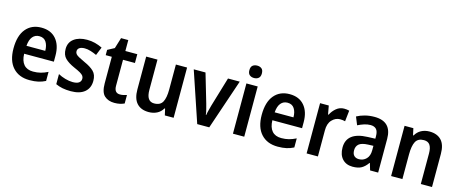

<svg xmlns="http://www.w3.org/2000/svg" viewBox="-43 -1373 4794 2004"><g transform="rotate(15 2354.0 -371.0)"><path d="M274 -552Q376 -552 432.5 -486.5Q489 -421 489 -307V-242H168Q170 -166 204.5 -126Q239 -86 305 -86Q349 -86 386 -95.5Q423 -105 463 -125V-27Q426 -8 386 1Q346 10 292 10Q177 10 111.5 -62Q46 -134 46 -268Q46 -406 107 -479Q168 -552 274 -552ZM275 -460Q230 -460 202.5 -427Q175 -394 170 -328H373Q373 -386 349 -423Q325 -460 275 -460Z M939 -155Q939 -77 887 -33.5Q835 10 738 10Q687 10 647.5 2Q608 -6 574 -22V-131Q608 -112 651.5 -99.5Q695 -87 733 -87Q779 -87 800.5 -103Q822 -119 822 -147Q822 -164 812.5 -177.5Q803 -191 779 -205Q755 -219 711 -238Q645 -267 609 -302.5Q573 -338 573 -403Q573 -474 626 -513.5Q679 -553 766 -553Q812 -553 852.5 -542.5Q893 -532 932 -513L896 -424Q864 -439 830 -449.5Q796 -460 766 -460Q729 -460 709 -446.5Q689 -433 689 -409Q689 -392 699 -379.5Q709 -367 733 -354Q757 -341 800 -321Q866 -292 902.5 -256.5Q939 -221 939 -155Z M1243 -90Q1262 -90 1281 -94Q1300 -98 1316 -104V-12Q1295 -2 1268.5 4Q1242 10 1209 10Q1142 10 1101 -27.5Q1060 -65 1060 -161V-448H994V-505L1067 -544L1103 -661H1181V-543H1310V-448H1181V-167Q1181 -90 1243 -90Z M1848 -543V0H1753L1737 -70H1731Q1707 -29 1667.5 -9.5Q1628 10 1580 10Q1496 10 1451 -39.5Q1406 -89 1406 -188V-543H1528V-216Q1528 -92 1611 -92Q1678 -92 1702.5 -138Q1727 -184 1727 -272V-543Z M2103 0 1920 -543H2047L2139 -230Q2146 -205 2154 -173.5Q2162 -142 2165 -116H2169Q2172 -138 2180 -168Q2188 -198 2195 -225L2290 -543H2417L2233 0Z M2551 -752Q2580 -752 2599 -736.5Q2618 -721 2618 -685Q2618 -650 2599 -634Q2580 -618 2551 -618Q2521 -618 2502 -634Q2483 -650 2483 -685Q2483 -721 2502 -736.5Q2521 -752 2551 -752ZM2611 -543V0H2489V-543Z M2956 -552Q3058 -552 3114.5 -486.5Q3171 -421 3171 -307V-242H2850Q2852 -166 2886.5 -126Q2921 -86 2987 -86Q3031 -86 3068 -95.5Q3105 -105 3145 -125V-27Q3108 -8 3068 1Q3028 10 2974 10Q2859 10 2793.5 -62Q2728 -134 2728 -268Q2728 -406 2789 -479Q2850 -552 2956 -552ZM2957 -460Q2912 -460 2884.5 -427Q2857 -394 2852 -328H3055Q3055 -386 3031 -423Q3007 -460 2957 -460Z M3543 -553Q3573 -553 3599 -546L3586 -428Q3575 -431 3561.5 -433Q3548 -435 3531 -435Q3482 -435 3444 -395Q3406 -355 3407 -280V0H3285V-543H3379L3396 -450H3402Q3423 -492 3459.5 -522.5Q3496 -553 3543 -553Z M3872 -552Q4058 -552 4058 -364V0H3971L3949 -74H3945Q3915 -31 3879 -10.5Q3843 10 3783 10Q3713 10 3672 -34.5Q3631 -79 3631 -157Q3631 -323 3856 -331L3938 -334V-359Q3938 -413 3916.5 -436Q3895 -459 3854 -459Q3821 -459 3786.5 -448Q3752 -437 3718 -420L3683 -506Q3721 -527 3769 -539.5Q3817 -552 3872 -552ZM3881 -255Q3812 -252 3783.5 -228Q3755 -204 3755 -161Q3755 -121 3774.5 -102Q3794 -83 3827 -83Q3874 -83 3906 -115.5Q3938 -148 3938 -209V-257Z M4466 -553Q4549 -553 4594.5 -505Q4640 -457 4640 -357V0H4519V-329Q4519 -390 4498.5 -420.5Q4478 -451 4433 -451Q4369 -451 4344.5 -405Q4320 -359 4320 -266V0H4198V-543H4293L4309 -470H4315Q4338 -511 4377.5 -532Q4417 -553 4466 -553Z"/></g></svg>

Font: Noto Sans Khmer UI SemiCondensed SemiBold
Style: Regular
Weight: 600
Width: 4
Designer: Danh Hong and the Monotype Design Team
Foundry: Monotype Imaging Inc.
Version: Version 2.002; ttfautohint (v1.8.4.7-5d5b)